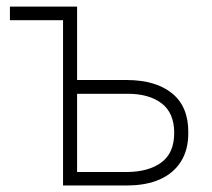

<svg xmlns="http://www.w3.org/2000/svg" viewBox="-20 -566 646 586"><path d="M174.3 -545.9V-504.4H10.3V-545.9ZM205.1 -321.8H367.7Q456.1 -321.3 505.6 -280.8Q555.2 -240.2 554.7 -162.1Q555.2 -109.9 532.7 -73.7Q510.3 -37.6 468.5 -18.8Q426.8 0 367.7 0H172.4V-545.9H215.3V-41H367.7Q433.6 -41.5 472.7 -70.3Q511.7 -99.1 511.7 -160.6Q511.7 -221.7 472.7 -251Q433.6 -280.3 367.7 -279.8H205.1Z"/></svg>

Font: Inter Tight ExtraLight
Style: Regular
Weight: 250
Designer: Rasmus Andersson
Foundry: rsms
Version: Version 3.004